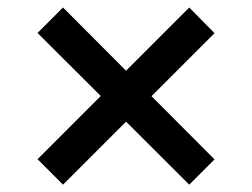

<svg xmlns="http://www.w3.org/2000/svg" viewBox="-20 -596 688 524"><path d="M152 -92 82.5 -161.5 255 -334 82.5 -506 152 -575.5 324 -403 496.5 -575.5 565.5 -505.5 393.5 -333.5 565.5 -161 496.5 -92 324 -264Z"/></svg>

Font: Geologica Thin Roman SemiBold
Style: Regular
Weight: 600
Version: Version 1.010;gftools[0.9.28]